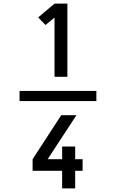

<svg xmlns="http://www.w3.org/2000/svg" viewBox="-20 -870 640 1060"><path d="M281 -446V-773L231 -732L191 -774L281 -850H352V-446ZM323 170V73H160V9L318 -234H402L243 9H323V-61H395V9H436V73H395V170ZM88 -312V-368H512V-312Z"/></svg>

Font: Iosevka Curly Extended
Style: Regular
Weight: 400
Width: 7
Monospace: yes
Designer: Belleve Invis
Foundry: Belleve Invis
Version: Version 11.1.0; ttfautohint (v1.8.3)